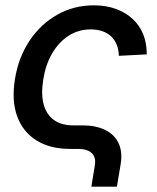

<svg xmlns="http://www.w3.org/2000/svg" viewBox="-20 -553 582 713"><path d="M319.3 140.1 332 62Q337.4 31.7 321 15.9Q304.7 0 270.5 0H240.2Q166 0 115.5 -31.5Q64.9 -63 43.7 -121.3Q22.5 -179.7 35.6 -259.8Q48.8 -340.8 90.1 -402.3Q131.3 -463.9 192.9 -498.5Q254.4 -533.2 328.6 -533.2Q374 -533.2 410.6 -519.8Q447.3 -506.3 473.1 -482.2Q499 -458 512.2 -424.6Q525.4 -391.1 524.9 -351.1L421.4 -345.7Q420.9 -367.2 414.1 -385.3Q407.2 -403.3 394.3 -416.3Q381.3 -429.2 362.1 -436.5Q342.8 -443.8 316.9 -443.8Q271.5 -443.8 235.1 -420.4Q198.7 -397 174.3 -355.7Q149.9 -314.5 141.1 -260.3Q131.8 -206.1 141.6 -167.5Q151.4 -128.9 179.2 -108.2Q207 -87.4 252.9 -87.4H286.6Q335.4 -87.4 369.9 -70.8Q404.3 -54.2 419.9 -22.2Q435.5 9.8 428.2 55.7L414.1 140.1Z"/></svg>

Font: Inter 28pt Medium
Style: Italic
Weight: 500
Italic angle: -9.3988°
Designer: Rasmus Andersson
Foundry: rsms
Version: Version 4.001;git-66647c0bb